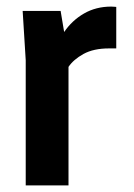

<svg xmlns="http://www.w3.org/2000/svg" viewBox="-20 -563 408 583"><path d="M317.9 -543Q321.3 -543 326.7 -542.5Q332 -542 333 -542V-416H311Q264.2 -416 233.6 -399.2Q203.1 -382.3 188 -359.9V0H58.1V-379.9L48.8 -529.8H164.1L174.8 -465.8Q198.7 -501 235.1 -522Q271.5 -543 317.9 -543Z"/></svg>

Font: Cooper Hewitt
Style: Semibold
Weight: 709
Designer: Village Type and Design LLC
Foundry: Cooper Hewitt Smithsonian Design Museum
Version: 1.000